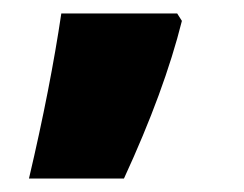

<svg xmlns="http://www.w3.org/2000/svg" viewBox="-20 -136 362 285"><path d="M243 -116 250 -105Q237 -53 215.5 5.5Q194 64 164 129H23Q39 61 51 -0.5Q63 -62 71 -116Z"/></svg>

Font: Noto Sans Khmer Black
Style: Regular
Weight: 900
Version: Version 2.003